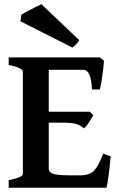

<svg xmlns="http://www.w3.org/2000/svg" viewBox="-20 -886 565 906"><path d="M470.7 -599.6Q469.7 -583 466.6 -555.7Q463.4 -528.3 459 -502.4Q454.6 -476.6 450.7 -463.9H414.1Q409.7 -556.6 374 -556.6H184.6L198.7 -615.2H451.2ZM420.4 -341.8Q412.6 -328.1 399.4 -307.9Q386.2 -287.6 375.5 -280.3Q360.4 -294.4 340.1 -300.8Q319.8 -307.1 278.8 -307.1H177.7L188.5 -358.9H404.3ZM502.4 -148.4Q500 -120.6 496.3 -89.6Q492.7 -58.6 489 -34.2Q485.4 -9.8 482.4 0H21V-35.6Q87.9 -49.3 87.9 -65.4V-549.3Q87.9 -555.2 72 -564Q56.2 -572.8 21 -579.6V-615.2H280.8V-579.6Q248 -576.2 229 -571.5Q210 -566.9 210 -560.1V-89.8Q210 -80.6 217 -73.5Q224.1 -66.4 245.4 -62.5Q266.6 -58.6 309.6 -58.6H357.9Q402.8 -58.6 424.3 -81.3Q445.8 -104 466.8 -161.1ZM354 -696.3Q349.6 -687.5 339.4 -677Q329.1 -666.5 321.3 -661.6L76.7 -785.6L80.6 -816.4Q85.9 -820.3 106.2 -831.1Q126.5 -841.8 147.2 -852.3Q168 -862.8 175.3 -866.2Z"/></svg>

Font: Gentium Plus
Style: Bold
Weight: 700
Designer: Victor Gaultney, Annie Olsen, Iska Routamaa, Becca Hirsbrunner
Foundry: SIL International
Version: Version 6.101